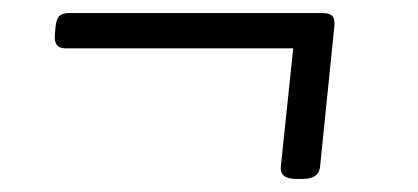

<svg xmlns="http://www.w3.org/2000/svg" viewBox="-20 -351 640 294"><path d="M434 -77Q408 -77 410 -96L429 -277H80Q62 -277 64 -298L65 -309Q66 -322 71 -326.5Q76 -331 85 -331H474Q484 -331 488.5 -327Q493 -323 492 -311L470 -95Q468 -77 443 -77Z"/></svg>

Font: Asap Expanded Expanded Light
Style: Italic
Weight: 300
Width: 7
Italic angle: -6°
Designer: Pablo Cosgaya
Foundry: Omnibus-Type
Version: Version 3.001; ttfautohint (v1.8.4.7-5d5b)